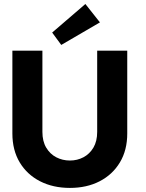

<svg xmlns="http://www.w3.org/2000/svg" viewBox="-20 -908 713 940"><path d="M455.8 -660H603V-254.4Q603 -172.9 567.1 -113.1Q531.3 -53.3 468 -20.6Q404.8 12 322.3 12Q239.8 12 176 -20.6Q112.3 -53.3 76.4 -113.1Q40.6 -172.9 40.6 -254.4V-660H187.6V-262.3Q187.6 -216.6 206.1 -185.4Q224.6 -154.1 255.2 -138.1Q285.9 -122.1 322.3 -122.1Q358.4 -122.1 388.6 -138.1Q418.9 -154.1 437.4 -185.4Q455.8 -216.6 455.8 -262.3ZM279.9 -688 235.4 -748.6 398 -888.4 469.3 -798.4Z"/></svg>

Font: League Spartan Extralight
Style: Regular
Weight: 200
Foundry: The League of Moveable Type
Version: Version 2.300; ttfautohint (v1.8.3)